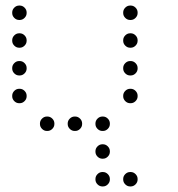

<svg xmlns="http://www.w3.org/2000/svg" viewBox="-20 -496 640 692"><path d="M49 -476Q39 -476 31.5 -468.5Q24 -461 24 -451V-449Q24 -439 31.5 -431.5Q39 -424 49 -424H51Q61 -424 68.5 -431.5Q76 -439 76 -449V-451Q76 -461 68.5 -468.5Q61 -476 51 -476ZM449 -476Q439 -476 431.5 -468.5Q424 -461 424 -451V-449Q424 -439 431.5 -431.5Q439 -424 449 -424H451Q461 -424 468.5 -431.5Q476 -439 476 -449V-451Q476 -461 468.5 -468.5Q461 -476 451 -476ZM49 -376Q39 -376 31.5 -368.5Q24 -361 24 -351V-349Q24 -339 31.5 -331.5Q39 -324 49 -324H51Q61 -324 68.5 -331.5Q76 -339 76 -349V-351Q76 -361 68.5 -368.5Q61 -376 51 -376ZM449 -376Q439 -376 431.5 -368.5Q424 -361 424 -351V-349Q424 -339 431.5 -331.5Q439 -324 449 -324H451Q461 -324 468.5 -331.5Q476 -339 476 -349V-351Q476 -361 468.5 -368.5Q461 -376 451 -376ZM49 -276Q39 -276 31.5 -268.5Q24 -261 24 -251V-249Q24 -239 31.5 -231.5Q39 -224 49 -224H51Q61 -224 68.5 -231.5Q76 -239 76 -249V-251Q76 -261 68.5 -268.5Q61 -276 51 -276ZM449 -276Q439 -276 431.5 -268.5Q424 -261 424 -251V-249Q424 -239 431.5 -231.5Q439 -224 449 -224H451Q461 -224 468.5 -231.5Q476 -239 476 -249V-251Q476 -261 468.5 -268.5Q461 -276 451 -276ZM49 -176Q39 -176 31.5 -168.5Q24 -161 24 -151V-149Q24 -139 31.5 -131.5Q39 -124 49 -124H51Q61 -124 68.5 -131.5Q76 -139 76 -149V-151Q76 -161 68.5 -168.5Q61 -176 51 -176ZM449 -176Q439 -176 431.5 -168.5Q424 -161 424 -151V-149Q424 -139 431.5 -131.5Q439 -124 449 -124H451Q461 -124 468.5 -131.5Q476 -139 476 -149V-151Q476 -161 468.5 -168.5Q461 -176 451 -176ZM149 -76Q139 -76 131.5 -68.5Q124 -61 124 -51V-49Q124 -39 131.5 -31.5Q139 -24 149 -24H151Q161 -24 168.5 -31.5Q176 -39 176 -49V-51Q176 -61 168.5 -68.5Q161 -76 151 -76ZM249 -76Q239 -76 231.5 -68.5Q224 -61 224 -51V-49Q224 -39 231.5 -31.5Q239 -24 249 -24H251Q261 -24 268.5 -31.5Q276 -39 276 -49V-51Q276 -61 268.5 -68.5Q261 -76 251 -76ZM349 -76Q339 -76 331.5 -68.5Q324 -61 324 -51V-49Q324 -39 331.5 -31.5Q339 -24 349 -24H351Q361 -24 368.5 -31.5Q376 -39 376 -49V-51Q376 -61 368.5 -68.5Q361 -76 351 -76ZM349 24Q339 24 331.5 31.5Q324 39 324 49V51Q324 61 331.5 68.5Q339 76 349 76H351Q361 76 368.5 68.5Q376 61 376 51V49Q376 39 368.5 31.5Q361 24 351 24ZM349 124Q339 124 331.5 131.5Q324 139 324 149V151Q324 161 331.5 168.5Q339 176 349 176H351Q361 176 368.5 168.5Q376 161 376 151V149Q376 139 368.5 131.5Q361 124 351 124ZM449 124Q439 124 431.5 131.5Q424 139 424 149V151Q424 161 431.5 168.5Q439 176 449 176H451Q461 176 468.5 168.5Q476 161 476 151V149Q476 139 468.5 131.5Q461 124 451 124Z"/></svg>

Font: Doto Rounded
Style: Regular
Weight: 400
Monospace: yes
Version: Version 1.000